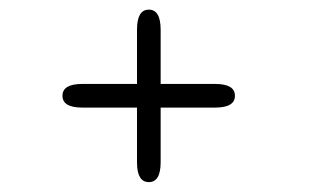

<svg xmlns="http://www.w3.org/2000/svg" viewBox="-20 -488 659 398"><path d="M109.5 -289.5Q109.5 -314 150.5 -314H426Q467 -314 467 -289.5Q467 -265 426 -265H150.5Q109.5 -265 109.5 -289.5ZM288.5 -110.5Q264 -110.5 264 -151.5V-426.5Q264 -468 288.5 -468Q313 -468 313 -426.5V-151.5Q313 -110.5 288.5 -110.5Z"/></svg>

Font: Sono ExtraLight Monospace Light
Style: Regular
Weight: 300
Version: Version 2.112